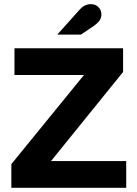

<svg xmlns="http://www.w3.org/2000/svg" viewBox="-20 -899 658 919"><path d="M34.3 0V-113.5L381.9 -539.9H49.3V-668H569.1V-554.5L224.2 -128.1H584.1V0ZM254.2 -733.4 357.4 -848.6Q371.6 -865.2 385.6 -872.2Q399.7 -879.2 414.6 -879.2Q437.1 -879.2 451.2 -864.9Q465.4 -850.5 465.4 -829.6Q465.4 -816 458.2 -803.4Q451 -790.8 427.8 -774.1L367.6 -733.4Z"/></svg>

Font: Atkinson Hyperlegible Next
Style: Regular
Weight: 400
Designer: Elliott Scott, Megan Eiswerth, Linus Boman, Theodore Petrosky, Letters from Sweden
Foundry: Applied Design Works, Letters from Sweden
Version: Version 2.001